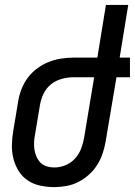

<svg xmlns="http://www.w3.org/2000/svg" viewBox="-20 -755 550 783"><path d="M201 8Q172 8 144 2Q116 -4 93.5 -19Q71 -34 56.5 -57Q42 -80 35 -107Q28 -134 28.5 -162.5Q29 -191 34 -221L54 -341Q58 -366 67.5 -391Q77 -416 93 -437.5Q109 -459 131 -475.5Q153 -492 178 -502Q203 -512 229 -516Q255 -520 280 -520H377L412 -735H503L468 -520H510V-440H455L411 -179Q407 -155 399 -130.5Q391 -106 377 -83.5Q363 -61 343 -43Q323 -25 299.5 -13Q276 -1 250.5 3.5Q225 8 201 8ZM201 -72Q224 -72 246.5 -81Q269 -90 285.5 -108Q302 -126 310.5 -148Q319 -170 323 -193L364 -440H280Q257 -440 232.5 -433.5Q208 -427 188.5 -411.5Q169 -396 158 -373.5Q147 -351 143 -327L123 -207Q120 -192 119 -176Q118 -160 120.5 -144.5Q123 -129 129 -115.5Q135 -102 145.5 -91.5Q156 -81 171 -76.5Q186 -72 201 -72Z"/></svg>

Font: Iosevka Term Curly Md Obl
Style: Regular
Weight: 500
Italic angle: -9°
Designer: Belleve Invis
Foundry: Belleve Invis
Version: Version 32.3.0